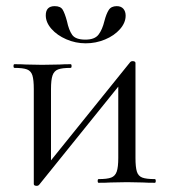

<svg xmlns="http://www.w3.org/2000/svg" viewBox="-20 -595 551 625"><path d="M484 0Q459 0 445 -1L394 -2L340 -1Q326 0 301 0Q298 0 298 -6Q298 -12 301 -12Q329 -12 342 -17Q355 -22 360 -36.5Q365 -51 365 -81V-313L107 7Q104 10 100 10Q90 10 90 4V-305Q90 -335 85.5 -349.5Q81 -364 68 -369Q55 -374 27 -374Q24 -374 24 -380Q24 -386 27 -386Q51 -386 64 -385L117 -384L175 -385Q188 -386 210 -386Q213 -386 213 -380Q213 -374 210 -374Q182 -374 169 -369Q156 -364 151 -349.5Q146 -335 146 -305V-73L404 -393Q407 -396 411 -396Q421 -396 421 -390V-81Q421 -51 425.5 -36.5Q430 -22 443 -17Q456 -12 484 -12Q487 -12 487 -6Q487 0 484 0ZM320 -527Q326 -550 334 -562.5Q342 -575 360 -575Q374 -575 381.5 -566.5Q389 -558 389 -544Q389 -521 370.5 -500Q352 -479 322 -466.5Q292 -454 259 -454Q226 -454 196 -467Q166 -480 147.5 -501Q129 -522 129 -545Q129 -575 158 -575Q177 -575 184 -563.5Q191 -552 198 -526Q204 -497 215 -481.5Q226 -466 258 -466Q288 -466 300.5 -482Q313 -498 320 -527Z"/></svg>

Font: Cormorant Garamond
Style: Regular
Weight: 400
Designer: Christian Thalmann (Catharsis Fonts)
Version: Version 3.000